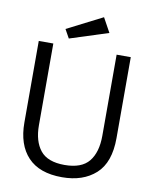

<svg xmlns="http://www.w3.org/2000/svg" viewBox="-89 -858 740 935"><g transform="rotate(10 281.5 -390.5)"><path d="M282 11Q170 11 113 -49.5Q56 -110 56 -220V-623H128V-219Q128 -140 164 -95Q200 -50 284 -50Q368 -50 404.5 -95Q441 -140 441 -222V-623H511V-223Q511 -102 448.5 -45.5Q386 11 282 11ZM198 -660 174 -703 349 -792 388 -721Z"/></g></svg>

Font: Inconsolata SemiExpanded
Style: Regular
Weight: 400
Width: 6
Monospace: yes
Designer: Raph Levien, Cyreal, Brenton Simpson
Foundry: Raph Levien, Cyreal, Google
Version: Version 3.100; ttfautohint (v1.8.4.7-5d5b)